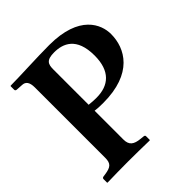

<svg xmlns="http://www.w3.org/2000/svg" viewBox="-180 -781 909 909"><g transform="rotate(-45 275.0 -326.0)"><path d="M99 -89C99 -51 85 -40 44 -34L30 -32C26 -31 22 -29 22 -23V0L24 2C61 1 122 0 160 0C198 0 269 1 306 2L308 0V-23C308 -29 306 -31 300 -32L281 -34C241 -38 221 -51 221 -89V-282C235 -280 252 -279 276 -279C473 -279 533 -388 533 -484C533 -548 490 -654 289 -654C208 -654 83 -647 24 -647L22 -645V-621C22 -617 25 -613 33 -613L65 -611C87 -610 99 -595 99 -560ZM221 -558C221 -593 228 -613 281 -613C339 -613 406 -589 406 -467C406 -363 353 -319 271 -319C256 -319 235 -320 221 -322Z"/></g></svg>

Font: Libertinus Serif Semibold
Style: Regular
Weight: 600
Designer: Philipp H. Poll, Khaled Hosny
Foundry: Caleb Maclennan
Version: Version 7.050;RELEASE